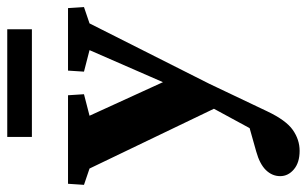

<svg xmlns="http://www.w3.org/2000/svg" viewBox="-187 -459 862 540"><g transform="rotate(-90 244.0 -189.0)"><path d="M218.8 3.9 40 -368.2 -5.9 -383.8 -2.9 -428.7H246.1L249 -383.8L188.5 -368.2L297.9 -128.9ZM491.2 -428.7 494.1 -383.8 448.2 -368.2 278.3 -31.2 201.2 130.9Q175.8 184.6 148.4 203.6Q121.1 222.7 89.8 222.7Q56.6 222.7 37.6 206.5Q18.6 190.4 18.6 168Q18.6 145.5 35.6 127.9Q52.7 110.4 87.9 100.6L202.1 68.4L136.7 113.3L255.9 -106.4L268.6 -128.9L373 -368.2L312.5 -383.8L315.4 -428.7ZM128.9 -599.6H431.6V-530.3H128.9Z"/></g></svg>

Font: Crimson Pro
Style: Bold
Weight: 700
Designer: Jacques Le Bailly
Foundry: Baron von Fonthausen
Version: Version 1.003